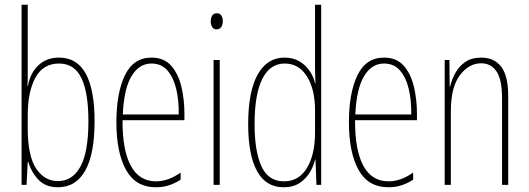

<svg xmlns="http://www.w3.org/2000/svg" viewBox="-20 -780 2233 810"><path d="M97 -481Q97 -465 97 -448Q97 -431 96 -418H98Q107 -471 141.5 -504Q176 -537 229 -537Q305 -537 342 -469Q379 -401 379 -269Q379 -130 339.5 -60Q300 10 224 10Q174 10 144 -20Q114 -50 99 -97H97L92 0H71V-760H97ZM229 -512Q162 -512 129.5 -452.5Q97 -393 97 -294V-239Q97 -122 132.5 -69Q168 -16 224 -16Q286 -16 319.5 -77.5Q353 -139 353 -269Q353 -389 323.5 -450.5Q294 -512 229 -512Z M619 -537Q672 -537 702 -503Q732 -469 745 -415Q758 -361 758 -301V-273H497Q496 -148 531.5 -81.5Q567 -15 638 -15Q690 -15 742 -52V-22Q721 -8 695 1Q669 10 638 10Q552 10 511.5 -63.5Q471 -137 471 -264Q471 -388 507 -462.5Q543 -537 619 -537ZM619 -512Q567 -512 535 -459Q503 -406 498 -297H734Q735 -356 723.5 -404.5Q712 -453 686.5 -482.5Q661 -512 619 -512Z M895 -724Q909 -724 914.5 -713.5Q920 -703 920 -691Q920 -675 913 -665.5Q906 -656 894 -656Q881 -656 875 -666.5Q869 -677 869 -690Q869 -702 874.5 -713Q880 -724 895 -724ZM907 -527V0H881V-527Z M1176 10Q1102 10 1064.5 -58Q1027 -126 1027 -256Q1027 -394 1067 -465.5Q1107 -537 1180 -537Q1218 -537 1244.5 -520.5Q1271 -504 1287.5 -479Q1304 -454 1309 -429H1311Q1310 -448 1309.5 -464.5Q1309 -481 1309 -497V-760H1335V0H1315L1311 -106H1309Q1303 -79 1287 -52.5Q1271 -26 1244 -8Q1217 10 1176 10ZM1178 -15Q1241 -15 1275 -71.5Q1309 -128 1309 -221V-315Q1309 -403 1275 -457.5Q1241 -512 1181 -512Q1119 -512 1086.5 -447Q1054 -382 1054 -256Q1054 -142 1083 -78.5Q1112 -15 1178 -15Z M1600 -537Q1653 -537 1683 -503Q1713 -469 1726 -415Q1739 -361 1739 -301V-273H1478Q1477 -148 1512.5 -81.5Q1548 -15 1619 -15Q1671 -15 1723 -52V-22Q1702 -8 1676 1Q1650 10 1619 10Q1533 10 1492.5 -63.5Q1452 -137 1452 -264Q1452 -388 1488 -462.5Q1524 -537 1600 -537ZM1600 -512Q1548 -512 1516 -459Q1484 -406 1479 -297H1715Q1716 -356 1704.5 -404.5Q1693 -453 1667.5 -482.5Q1642 -512 1600 -512Z M2010 -537Q2065 -537 2094.5 -498.5Q2124 -460 2124 -375V0H2098V-365Q2098 -445 2074.5 -479Q2051 -513 2010 -513Q1958 -513 1920 -462.5Q1882 -412 1882 -311V0H1856V-527H1876L1877 -415H1879Q1886 -445 1901.5 -473Q1917 -501 1943.5 -519Q1970 -537 2010 -537Z"/></svg>

Font: Noto Sans Lao ExtraCondensed Thin
Style: Regular
Weight: 100
Width: 2
Designer: Monotype Design Team
Foundry: Monotype Imaging Inc.
Version: Version 2.003; ttfautohint (v1.8.4.7-5d5b)